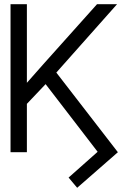

<svg xmlns="http://www.w3.org/2000/svg" viewBox="-20 -727 612 917"><path d="M108.4 -331.5 186.5 -419.9 443.4 -707H539.1L249 -380.4L543 0L348.6 169.9L307.6 121.1L446.3 -2L197.8 -325.2L108.4 -231V0H30.3V-707H108.4Z"/></svg>

Font: Pretendard Light
Style: Regular
Weight: 300
Designer: Base glyphs from Inter by Rasmus Andersson; Hangeul glyphs from Noto Sans CJK(Source Han Sans) by Jang Soo-young and Kan
Foundry: Kil Hyung-jin
Version: Version 1.309